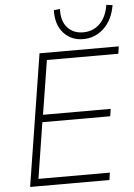

<svg xmlns="http://www.w3.org/2000/svg" viewBox="-61 -977 716 1023"><g transform="rotate(-5 297.0 -465.5)"><path d="M58 0 170 -705H594L588 -666H206L160 -377H522L516 -338H153L106 -39H488L482 0ZM409 -760Q345 -760 304.5 -804.5Q264 -849 266 -927L299 -931Q296 -867 327.5 -831.5Q359 -796 412 -796Q465 -796 501 -831.5Q537 -867 547 -931L580 -927Q567 -849 520 -804.5Q473 -760 409 -760Z"/></g></svg>

Font: Nunito Sans ExtraLight
Style: Italic
Weight: 200
Italic angle: -9°
Designer: Vernon Adams
Foundry: Vernon Adams
Version: Version 3.006; ttfautohint (v1.8.3)